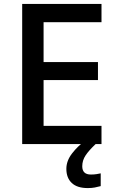

<svg xmlns="http://www.w3.org/2000/svg" viewBox="-20 -734 595 978"><path d="M497 0H93V-714H497V-621H202V-418H479V-326H202V-93H497ZM399 113Q399 155 443 155Q459 155 471.5 153Q484 151 493 149V214Q478 218 463 221Q448 224 427 224Q373 224 345.5 198Q318 172 318 126Q318 85 347.5 47Q377 9 414 -17L467 0Q433 32 416 57.5Q399 83 399 113Z"/></svg>

Font: Noto Sans Khmer UI Medium
Style: Regular
Weight: 500
Designer: Danh Hong and the Monotype Design Team
Foundry: Monotype Imaging Inc.
Version: Version 2.002; ttfautohint (v1.8.4.7-5d5b)